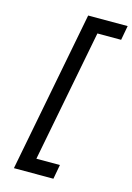

<svg xmlns="http://www.w3.org/2000/svg" viewBox="-127 -824 674 977"><g transform="rotate(15 210.0 -336.0)"><path d="M212 -760H420L406 -684H281L146 12H270L256 88H48Z"/></g></svg>

Font: Kufam
Style: Italic
Weight: 400
Italic angle: -11°
Designer: Artur Schmal
Foundry: Original Type
Version: Version 1.301; ttfautohint (v1.8.3)